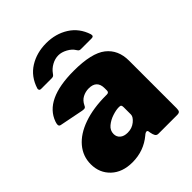

<svg xmlns="http://www.w3.org/2000/svg" viewBox="-210 -863 993 993"><g transform="rotate(-45 286.5 -366.0)"><path d="M178 10Q105 10 61.5 -31Q18 -72 18 -136Q18 -194 55.5 -238.5Q93 -283 162.5 -307.5Q232 -332 325 -332H332Q347 -332 347 -346V-363Q347 -421 288 -421Q264 -421 243 -410Q222 -399 210 -374Q207 -367 203.5 -364.5Q200 -362 194 -362Q187 -362 183 -363L52 -389Q41 -391 41 -402Q41 -409 45 -421Q87 -540 297 -540Q428 -540 482.5 -497Q537 -454 537 -375V-27Q537 -12 532.5 -6Q528 0 514 0H377Q365 0 359.5 -9Q354 -18 351 -35L350 -42Q349 -52 342 -52Q334 -52 323 -42Q261 10 178 10ZM332 -242H328Q309 -242 281.5 -233Q254 -224 233 -206.5Q212 -189 212 -163Q212 -142 227 -129Q242 -116 269 -116Q301 -116 324 -135Q347 -154 347 -171V-224Q347 -234 344 -238Q341 -242 332 -242ZM403 -593Q396 -593 392 -595.5Q388 -598 383 -606Q371 -626 346 -639.5Q321 -653 298 -653Q273 -653 249.5 -640Q226 -627 212 -607Q206 -598 201.5 -595.5Q197 -593 188 -593H111Q104 -593 101 -598Q98 -603 100 -609Q121 -675 174.5 -708.5Q228 -742 298 -742Q367 -742 420 -708.5Q473 -675 494 -611Q495 -608 495 -603Q495 -593 481 -593Z"/></g></svg>

Font: Libre Franklin Black
Style: Regular
Weight: 900
Designer: Pablo Impallari, Rodrigo Fuenzalida
Foundry: Impallari Type
Version: Version 1.002; ttfautohint (v1.5)